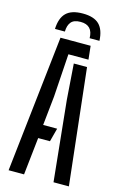

<svg xmlns="http://www.w3.org/2000/svg" viewBox="-142 -1025 689 1086"><g transform="rotate(15 202.0 -482.5)"><path d="M25.5 0 115 -800H291.5L300 -721H182.5L166 -469.5L148 -298H230L209 -219H140L116 0ZM288.5 0 240.5 -470.5 225.5 -678.5H303L378.5 0ZM202.5 -965Q136.5 -965 105.5 -934.5Q74.5 -904 72 -840H130Q130.5 -876 147 -896Q163.5 -916 202.5 -916Q274 -916 275 -840H332.5Q329.5 -904 298.8 -934.5Q268 -965 202.5 -965Z"/></g></svg>

Font: Big Shoulders Stencil Text Medium
Style: Regular
Weight: 500
Designer: Patric King
Foundry: XO Type Co
Version: Version 1.000